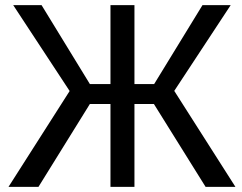

<svg xmlns="http://www.w3.org/2000/svg" viewBox="-20 -731 948 751"><path d="M582 -324.2H505.9V0H412.1V-324.2H331.5L130.4 0H13.2L252.4 -375L31.7 -710.9H142.6L331.5 -402.3H412.1V-710.9H505.9V-402.3H583L772 -710.9H882.3L661.6 -375.5L900.9 0H784.2Z"/></svg>

Font: Roboto-o
Style: o-Regular
Weight: 400
Designer: Google
Version: Version 2.134; 2016; ttfautohint (v1.6)